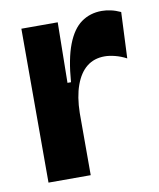

<svg xmlns="http://www.w3.org/2000/svg" viewBox="-67 -591 534 645"><g transform="rotate(-10 200.0 -268.5)"><path d="M47 0V-270V-525H171L168 -319H180Q186 -398 204.5 -446Q223 -494 253 -515.5Q283 -537 323 -537Q337 -537 353.5 -533.5Q370 -530 387 -522L380 -365Q361 -375 341.5 -380Q322 -385 306 -385Q270 -385 245 -365Q220 -345 206 -306Q192 -267 191 -212V0Z"/></g></svg>

Font: Bricolage Grotesque 72pt
Style: Bold
Weight: 700
Designer: Mathieu Triay
Foundry: Atelier Triay
Version: Version 1.001;gftools[0.9.33.dev8+g029e19f]